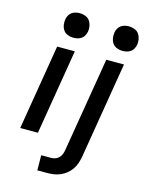

<svg xmlns="http://www.w3.org/2000/svg" viewBox="-139 -831 877 1132"><g transform="rotate(15 300.0 -265.0)"><path d="M40 0 126 -520H234L148 0ZM204 -595Q187 -595 170 -601.5Q153 -608 143.5 -621.5Q134 -635 131 -652.5Q128 -670 131 -688Q133 -701 139.5 -712.5Q146 -724 156.5 -731.5Q167 -739 179.5 -742Q192 -745 205 -745Q222 -745 239 -738.5Q256 -732 265.5 -718.5Q275 -705 278.5 -687.5Q282 -670 279 -652Q276 -639 270 -627.5Q264 -616 253 -608.5Q242 -601 229.5 -598Q217 -595 204 -595ZM202 215 201 123H263Q276 123 288.5 118Q301 113 310 103.5Q319 94 323.5 81.5Q328 69 330 57L426 -520H534L436 72Q432 92 425.5 111.5Q419 131 407 148Q395 165 378.5 178.5Q362 192 342.5 200.5Q323 209 303 212Q283 215 264 215ZM504 -595Q487 -595 470 -601.5Q453 -608 443.5 -621.5Q434 -635 431 -652.5Q428 -670 431 -688Q433 -701 439.5 -712.5Q446 -724 456.5 -731.5Q467 -739 479.5 -742Q492 -745 505 -745Q522 -745 539 -738.5Q556 -732 565.5 -718.5Q575 -705 578.5 -687.5Q582 -670 579 -652Q576 -639 570 -627.5Q564 -616 553 -608.5Q542 -601 529.5 -598Q517 -595 504 -595Z"/></g></svg>

Font: Iosevka Aile Semibold Oblique
Style: Regular
Weight: 600
Italic angle: -9°
Designer: Belleve Invis
Foundry: Belleve Invis
Version: Version 31.1.0; ttfautohint (v1.8.4)